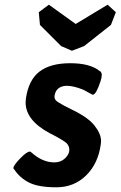

<svg xmlns="http://www.w3.org/2000/svg" viewBox="-20 -781 513 817"><path d="M145 -729 188 -761 302 -679 438 -761 473 -729 452 -675 338 -585 286 -565 240 -585 150 -675ZM410 -181Q410 -175 409 -168Q398 -85 346.5 -34.5Q295 16 219.5 16Q144 16 104 -4Q64 -24 40 -61Q37 -63 37 -66Q37 -77 65.5 -106.5Q94 -136 107 -136Q110 -136 114 -132Q161 -90 211 -90Q239 -90 257 -107.5Q275 -125 275 -143Q275 -161 262 -173Q242 -189 192 -214Q89 -269 89 -345Q89 -352 90 -360Q101 -440 147.5 -476Q194 -512 279 -512Q364 -512 405 -478H406Q413 -473 413 -462Q413 -451 408 -436Q389 -378 375 -378Q373 -378 370 -380L335 -399Q293 -416 263 -416Q218 -414 212 -373Q210 -357 226 -347Q242 -337 252.5 -331.5Q263 -326 283 -316Q353 -283 381.5 -247.5Q410 -212 410 -181Z"/></svg>

Font: Chau Philomene One
Style: Italic
Weight: 400
Designer: Vicente Lamonaca
Foundry: TipoType
Version: Version 1.002